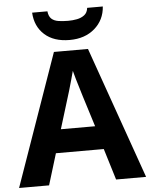

<svg xmlns="http://www.w3.org/2000/svg" viewBox="-61 -989 813 1039"><g transform="rotate(-5 345.0 -469.5)"><path d="M527 0 475 -170H215L163 0H0L252 -717H437L690 0ZM387 -463Q382 -480 374 -506Q366 -532 358 -559Q350 -586 345 -606Q340 -586 331.5 -556.5Q323 -527 315.5 -500.5Q308 -474 304 -463L253 -297H439ZM537 -939Q532 -866 479 -820Q426 -774 343 -774Q257 -774 207 -819Q157 -864 153 -939H236Q239 -911 253.5 -898Q268 -885 292 -881.5Q316 -878 344 -878Q368 -878 391.5 -882.5Q415 -887 432 -900Q449 -913 452 -939Z"/></g></svg>

Font: Noto Sans Tangsa
Style: Regular
Weight: 400
Designer: David Williams
Foundry: Google LLC
Version: Version 1.504